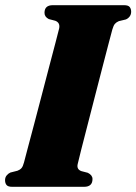

<svg xmlns="http://www.w3.org/2000/svg" viewBox="-30 -720 526 740"><path d="M269.5 -88Q264.5 -67.5 283.5 -60.5L308.5 -54Q326.5 -45 326.5 -30Q326.5 0 294 0H17Q1 0 -4.8 -7Q-10.5 -14 -10.5 -25.5Q-10.5 -36.5 -4.2 -44Q2 -51.5 10 -55L37.5 -62Q47 -65.5 52.8 -72Q58.5 -78.5 62.5 -94Q66.5 -109.5 77 -149.2Q87.5 -189 101.8 -242.5Q116 -296 131 -353.8Q146 -411.5 160 -464.8Q174 -518 184.2 -556.8Q194.5 -595.5 198 -610.5Q202.5 -632.5 183 -640L158 -646.5Q141.5 -655 141.5 -670.5Q141.5 -700 173.5 -700H448Q464.5 -700 470 -692.8Q475.5 -685.5 475.5 -675Q475.5 -664 469.5 -656.2Q463.5 -648.5 455 -645L428 -638.5Q418.5 -634.5 413 -628.2Q407.5 -622 403 -606.5Q399 -592 388.8 -553Q378.5 -514 364.8 -460.8Q351 -407.5 336 -349.2Q321 -291 307.2 -237.2Q293.5 -183.5 283.2 -143.8Q273 -104 269.5 -88Z"/></svg>

Font: Fraunces 144pt Soft Black
Style: Italic
Weight: 900
Italic angle: -16°
Version: Version 1.000;[b76b70a41]